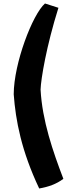

<svg xmlns="http://www.w3.org/2000/svg" viewBox="-20 -924 379 1086"><path d="M310.5 -879.9 234.4 -904.3C164.1 -842.8 58.1 -566.4 57.6 -390.6C68.4 -242.2 101.1 -70.3 201.7 142.1C253.4 133.3 300.3 116.7 338.4 87.4C279.3 -67.4 218.8 -241.7 209.5 -417.5C211.4 -477.1 242.7 -664.6 310.5 -879.9Z"/></svg>

Font: Fruktur
Style: Regular
Weight: 400
Designer: Viktoriya Grabowska
Foundry: Viktoriya Grabowska
Version: Version 1.002